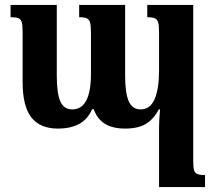

<svg xmlns="http://www.w3.org/2000/svg" viewBox="-20 -512 882 781"><path d="M766 -492V141Q766 167 769 179Q772 191 782 195.5Q792 200 814 200V249H627V5Q627 -19 631 -67H626Q604 -26 572.5 -7.5Q541 11 489 11Q439 11 407.5 -8Q376 -27 361 -68H355Q336 -26 301.5 -7.5Q267 11 215 11Q143 11 107.5 -34.5Q72 -80 72 -178V-381Q72 -409 68.5 -421.5Q65 -434 55 -438Q45 -442 23 -442V-492H211V-203Q211 -134 225 -100.5Q239 -67 274 -67Q350 -67 350 -212V-378Q350 -406 346.5 -419.5Q343 -433 333 -437.5Q323 -442 302 -442V-492H489V-203Q489 -134 503.5 -100.5Q518 -67 552 -67Q591 -67 609 -109Q627 -151 627 -225V-380Q627 -407 623.5 -420Q620 -433 610 -437.5Q600 -442 579 -442V-492Z"/></svg>

Font: Noto Serif Armenian SmBd Narrow
Style: Regular
Weight: 600
Width: 4
Designer: Monotype Design team
Foundry: Monotype Imaging Inc.
Version: Version 1.000